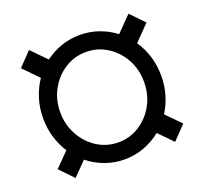

<svg xmlns="http://www.w3.org/2000/svg" viewBox="-112 -747 937 888"><g transform="rotate(-20 356.5 -302.5)"><path d="M68.4 -296.9Q68.4 -348.1 82.8 -394Q97.2 -439.9 123 -477.5L51.3 -550.8L115.2 -617.2L186.5 -544.4Q222.7 -571.8 266.6 -587.2Q310.5 -602.5 358.9 -602.5Q407.7 -602.5 451.9 -586.9Q496.1 -571.3 532.2 -543.5L605 -617.7L669.4 -550.8L595.7 -475.6Q621.1 -438.5 635.3 -393.1Q649.4 -347.7 649.4 -296.9Q649.4 -248.5 636.5 -204.6Q623.5 -160.6 600.1 -124L669.4 -53.7L605 13.2L538.6 -54.7Q501.5 -24.4 455.6 -7.3Q409.7 9.8 358.9 9.8Q308.6 9.8 262.9 -7.1Q217.3 -23.9 180.7 -53.7L115.2 12.7L51.3 -53.7L119.1 -122.6Q95.2 -159.2 81.8 -203.4Q68.4 -247.6 68.4 -296.9ZM152.3 -296.9Q152.3 -235.4 180.2 -184.8Q208 -134.3 254.9 -104.2Q301.8 -74.2 358.9 -74.2Q416 -74.2 462.9 -104.2Q509.8 -134.3 537.4 -184.8Q564.9 -235.4 564.9 -296.9Q564.9 -358.4 537.4 -408.7Q509.8 -459 462.9 -488.8Q416 -518.6 358.9 -518.6Q301.8 -518.6 254.9 -488.8Q208 -459 180.2 -408.7Q152.3 -358.4 152.3 -296.9Z"/></g></svg>

Font: Vazirmatn UI
Style: Regular
Weight: 400
Designer: Saber Rastikerdar
Foundry: Saber Rastikerdar
Version: Version 33.003